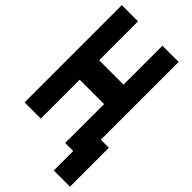

<svg xmlns="http://www.w3.org/2000/svg" viewBox="-273 -803 1047 1047"><g transform="rotate(45 250.0 -280.0)"><path d="M438 -130H500V170H375V20H313V-280H125V20H0V-730H125V-430H313V-730H438Z"/></g></svg>

Font: 2P VHS
Style: Regular
Weight: 400
Designer: CodeMan38
Foundry: CodeMan38
Version: Version 3.000